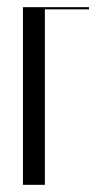

<svg xmlns="http://www.w3.org/2000/svg" viewBox="-20 -515 283 535"><path d="M44 0H105V-489H228V-495H44Z"/></svg>

Font: Moniqa Display
Style: Regular
Weight: 400
Designer: Rajesh Rajput
Foundry: Rajesh Rajput
Version: Version 1.000